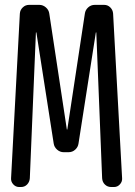

<svg xmlns="http://www.w3.org/2000/svg" viewBox="-20 -750 540 770"><path d="M56.6 0Q43 0 33.2 -10.7Q23.4 -21.5 24.4 -35.2L59.6 -695.3Q60.5 -710 71.3 -720.2Q82 -730.5 96.7 -730.5H137.7Q152.3 -730.5 164.1 -720.2Q175.8 -710 177.7 -695.3L248 -231.4Q248 -230.5 249 -230.5Q250 -230.5 250 -231.4L320.3 -695.3Q322.3 -710 333.5 -720.2Q344.7 -730.5 360.4 -730.5H397.5Q412.1 -730.5 422.4 -720.2Q432.6 -710 433.6 -695.3L469.7 -35.2Q470.7 -21.5 460.9 -10.7Q451.2 0 437.5 0H425.8Q411.1 0 400.9 -9.8Q390.6 -19.5 389.6 -35.2L366.2 -619.1Q366.2 -620.1 365.2 -620.1Q364.3 -620.1 364.3 -619.1L294.9 -174.8Q293 -160.2 281.7 -149.9Q270.5 -139.6 254.9 -139.6H235.4Q220.7 -139.6 209 -149.9Q197.3 -160.2 195.3 -174.8L126 -619.1Q126 -620.1 125 -620.1Q124 -620.1 124 -619.1L99.6 -35.2Q98.6 -20.5 88.9 -10.3Q79.1 0 64.5 0Z"/></svg>

Font: Rounded-L Mgen+ 2m regular
Style: Regular
Weight: 400
Designer: [Source Han Sans]
Ryoko NISHIZUKA  (kana & ideographs); Paul D. Hunt (Latin, Greek & Cyrillic); Wenlong ZHANG  (bopomofo
Version: Version 1.059.20150602